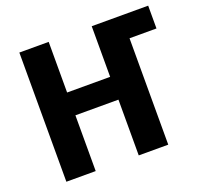

<svg xmlns="http://www.w3.org/2000/svg" viewBox="-124 -855 1050 997"><g transform="rotate(-20 401.5 -357.0)"><path d="M241.2 0V-308.1H479V0H642.1V-587.9H791V-713.9H479V-434.1H241.2V-713.9H79.1V0Z"/></g></svg>

Font: Avrile Sans
Style: Bold
Weight: 700
Designer: Monotype Design Team, Google (font), Stefan Peev (BGR Cyrillic), Cristiano Sobral (main changes)
Foundry: The Avrile Sans Project Authors
Version: Version 3.110